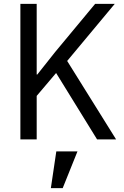

<svg xmlns="http://www.w3.org/2000/svg" viewBox="-20 -718 640 989"><path d="M480 0H578L326 -404L571 -698H470L264 -450L172 -334H169V-698H85V0H169V-224L269 -342ZM242 251H303L379 62H270Z"/></svg>

Font: IBM Plex Mono
Style: Regular
Weight: 400
Monospace: yes
Designer: Mike Abbink, Paul van der Laan, Pieter van Rosmalen
Foundry: Bold Monday
Version: Version 2.004